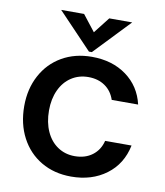

<svg xmlns="http://www.w3.org/2000/svg" viewBox="-86 -835 786 916"><g transform="rotate(10 307.0 -376.5)"><path d="M42 -282Q42 -365 77 -430.5Q112 -496 175 -532.5Q238 -569 320 -569Q419 -569 487.5 -519Q556 -469 576 -383H448Q434 -425 400.5 -448Q367 -471 320 -471Q274 -471 238 -447.5Q202 -424 182 -381Q162 -338 162 -282Q162 -224 182 -180Q202 -136 238 -112Q274 -88 320 -88Q371 -88 405.5 -114Q440 -140 451 -185H579Q560 -93 490 -41Q420 11 320 11Q238 11 175 -26Q112 -63 77 -129.5Q42 -196 42 -282ZM315 -591H301L136 -764H247L308 -686L369 -764H480Z"/></g></svg>

Font: Open Sauce One SemiBold
Style: Regular
Weight: 600
Designer: Alfredo Marco Pradil
Foundry: Creative Sauce Fz LLC
Version: Version 1.477